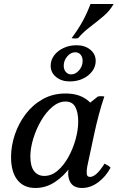

<svg xmlns="http://www.w3.org/2000/svg" viewBox="-20 -920 590 955"><path d="M388 15Q345 15 329 -15Q313 -45 323 -92L340 -172L375 -241L385 -375L467 -440Q483 -443 499 -440Q485 -400 471.5 -349Q458 -298 450 -260L414 -92Q410 -70 411.5 -55Q413 -40 428 -40Q442 -40 459.5 -55Q477 -70 500 -106Q509 -102 516 -97.5Q523 -93 530 -86Q506 -41 468 -13Q430 15 388 15ZM156 15Q98 15 66.5 -25Q35 -65 35 -139Q35 -195 54 -251Q73 -307 108 -353Q143 -399 193 -427Q243 -455 306 -455Q370 -455 411 -425Q452 -395 459 -345L406 -313Q406 -257 386.5 -199Q367 -141 332.5 -92.5Q298 -44 253 -14.5Q208 15 156 15ZM200 -45Q236 -45 266.5 -71Q297 -97 320 -138.5Q343 -180 356 -227Q369 -274 369 -316Q369 -361 354.5 -388Q340 -415 306 -415Q272 -415 240.5 -388.5Q209 -362 184.5 -320Q160 -278 145.5 -230.5Q131 -183 131 -142Q131 -93 149.5 -69Q168 -45 200 -45ZM361 -695Q402 -695 429 -673Q456 -651 456 -617Q456 -589 439 -566Q422 -543 393 -529Q364 -515 327 -515Q286 -515 259 -537Q232 -559 232 -593Q232 -621 249 -644Q266 -667 295.5 -681Q325 -695 361 -695ZM334 -550Q356 -550 373.5 -570.5Q391 -591 391 -617Q391 -636 381 -648Q371 -660 354 -660Q332 -660 314.5 -639.5Q297 -619 297 -593Q297 -574 307.5 -562Q318 -550 334 -550ZM545 -900Q526 -866 494 -839Q462 -812 428.5 -786.5Q395 -761 368 -730Q352 -727 336 -730Q371 -777 392.5 -817Q414 -857 430 -900Z"/></svg>

Font: Poltawski Nowy
Style: Italic
Weight: 400
Italic angle: -12°
Designer: Adam Pótawski, Mateusz Machalski, Borys Kosmynka, Ania Wieluska
Foundry: Capitalics.wtf
Version: Version 1.001;gftools[0.9.25]